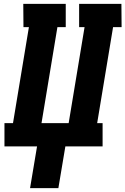

<svg xmlns="http://www.w3.org/2000/svg" viewBox="-20 -755 647 990"><path d="M135 215 171 0H3V-120H47L129 -615H101L100 -735H319V-615H276L194 -120H334L416 -615H388V-735H606L607 -615H563L481 -120H509V0H317L281 215Z"/></svg>

Font: Iosevka Etoile Heavy
Style: Italic
Weight: 900
Italic angle: -9°
Designer: Belleve Invis
Foundry: Belleve Invis
Version: Version 22.1.2; ttfautohint (v1.8.4)